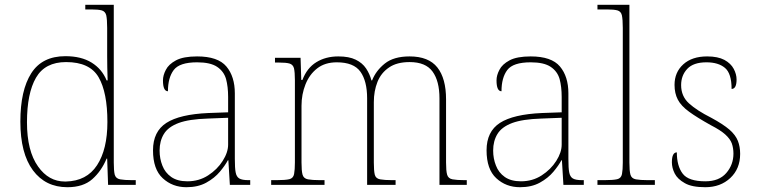

<svg xmlns="http://www.w3.org/2000/svg" viewBox="-20 -780 3194 810"><path d="M264.2 9.8Q171.9 9.8 118.9 -61.5Q65.9 -132.8 65.9 -267.1Q65.9 -398.9 111.8 -470.9Q157.7 -543 255.9 -543Q322.8 -543 366.5 -515.9Q410.2 -488.8 429.7 -440.9H434.1Q433.1 -469.2 432.6 -495.6Q432.1 -522 432.1 -543V-662.1Q432.1 -697.8 428.2 -715.8Q423.8 -731.9 409.4 -736.1Q395 -740.2 364.7 -740.2H339.8V-759.8H460V-94.2Q460 -60.1 463.9 -43.5Q468.3 -26.9 486.8 -23.4Q505.4 -20 537.1 -20H552.7V0H436L432.1 -110.8H429.7Q407.7 -58.1 369.4 -24.2Q331.1 9.8 264.2 9.8ZM253.9 -14.2H257.8Q345.7 -16.1 389.4 -83Q433.1 -149.9 433.1 -265.1Q433.1 -390.1 396 -454.1Q358.9 -518.1 258.8 -518.1Q169.9 -518.1 131.8 -452.1Q93.8 -386.2 93.8 -264.2Q93.8 -143.1 140.6 -77.6Q185.1 -14.2 253.9 -14.2Z M766.6 9.8Q707.5 9.8 666.5 -28.1Q625.5 -65.9 625.5 -146Q625.5 -225.1 681.9 -261.5Q738.3 -297.9 859.4 -303.2L942.4 -306.2V-371.1Q942.4 -414.1 933.6 -446.8Q924.3 -479 896 -498Q867.7 -517.1 811.5 -517.1Q737.3 -517.1 712.9 -484.6Q688.5 -452.1 688.5 -395Q667.5 -395 667.5 -440.9Q667.5 -462.4 679.7 -485.4Q691.4 -508.8 722.4 -525.4Q753.4 -542 811.5 -542Q899.4 -542 935.1 -499.5Q970.7 -457 970.7 -386.2V-109.9Q970.7 -70.3 974.1 -53.2Q977.5 -34.2 989.5 -27.1Q1001.5 -20 1028.3 -20H1035.6V0H949.7L943.4 -104H941.4Q929.7 -82 907.7 -55.7Q885.3 -28.8 850.3 -9.5Q815.4 9.8 766.6 9.8ZM770.5 -15.1Q819.3 -15.1 857.9 -40Q896.5 -64.9 919.4 -101.1Q942.4 -137.2 942.4 -169.9V-283.2L856.4 -279.8Q777.3 -277.3 733.9 -261.2Q689.5 -244.6 671.4 -214.8Q653.3 -185.1 653.3 -145Q653.3 -110.8 665 -81.5Q676.3 -51.8 702.4 -33.4Q728.5 -15.1 770.5 -15.1Z M1349.1 -20V0H1124V-20H1147Q1183.1 -20 1200.2 -23.9Q1217.3 -27.8 1220.7 -45.9Q1224.1 -64 1224.1 -94.2V-441.9Q1224.1 -475.1 1220.2 -492.2Q1215.8 -507.8 1201.4 -512Q1187 -516.1 1157.2 -516.1H1140.1V-536.1H1248L1251 -442.9H1255.9Q1274.9 -493.2 1314.5 -517.6Q1354 -542 1407.2 -542Q1452.6 -542 1480.5 -528.3Q1508.8 -514.6 1524.4 -491.2Q1540 -467.8 1546.9 -440.9H1549.8Q1565.9 -481.9 1603.5 -512Q1641.1 -542 1708 -542Q1788.1 -542 1825 -495.6Q1861.8 -449.2 1861.8 -360.8V-94.2Q1861.8 -59.1 1866.2 -43.5Q1870.6 -26.9 1889.2 -23.4Q1907.7 -20 1939 -20H1949.2V0H1834V-365.2Q1834 -438 1804.9 -478Q1775.9 -518.1 1708 -518.1Q1654.3 -518.1 1621.6 -495.6Q1587.9 -473.1 1572.5 -434.6Q1557.1 -396 1557.1 -349.1V-94.2Q1557.1 -60.1 1561 -43.5Q1564.9 -26.9 1583.7 -23.4Q1602.5 -20 1633.8 -20H1648.9V0H1528.8V-365.2Q1528.8 -438 1500.5 -477.5Q1472.2 -517.1 1400.9 -517.1Q1351.1 -517.1 1318.4 -491.7Q1285.6 -466.3 1268.8 -424.1Q1252 -381.8 1252 -334V-94.2Q1252 -59.1 1256.3 -43.5Q1260.7 -26.9 1279.3 -23.4Q1297.9 -20 1329.1 -20Z M2173.8 9.8Q2114.7 9.8 2073.7 -28.1Q2032.7 -65.9 2032.7 -146Q2032.7 -225.1 2089.1 -261.5Q2145.5 -297.9 2266.6 -303.2L2349.6 -306.2V-371.1Q2349.6 -414.1 2340.8 -446.8Q2331.5 -479 2303.2 -498Q2274.9 -517.1 2218.8 -517.1Q2144.5 -517.1 2120.1 -484.6Q2095.7 -452.1 2095.7 -395Q2074.7 -395 2074.7 -440.9Q2074.7 -462.4 2086.9 -485.4Q2098.6 -508.8 2129.6 -525.4Q2160.6 -542 2218.8 -542Q2306.6 -542 2342.3 -499.5Q2377.9 -457 2377.9 -386.2V-109.9Q2377.9 -70.3 2381.3 -53.2Q2384.8 -34.2 2396.7 -27.1Q2408.7 -20 2435.5 -20H2442.9V0H2356.9L2350.6 -104H2348.6Q2336.9 -82 2314.9 -55.7Q2292.5 -28.8 2257.6 -9.5Q2222.7 9.8 2173.8 9.8ZM2177.7 -15.1Q2226.6 -15.1 2265.1 -40Q2303.7 -64.9 2326.7 -101.1Q2349.6 -137.2 2349.6 -169.9V-283.2L2263.7 -279.8Q2184.6 -277.3 2141.1 -261.2Q2096.7 -244.6 2078.6 -214.8Q2060.5 -185.1 2060.5 -145Q2060.5 -110.8 2072.3 -81.5Q2083.5 -51.8 2109.6 -33.4Q2135.7 -15.1 2177.7 -15.1Z M2742.7 -20V0H2500.5V-20H2530.3Q2566.4 -20 2583.5 -23.9Q2600.6 -27.8 2604 -45.7Q2607.4 -63.5 2607.4 -94.2V-662.1Q2607.4 -697.8 2603.5 -715.8Q2599.6 -731.9 2585 -736.1Q2570.3 -740.2 2540.5 -740.2H2500.5V-759.8H2635.3V-94.2Q2635.3 -59.1 2639.6 -43.5Q2644 -26.9 2662.6 -23.4Q2681.2 -20 2712.4 -20Z M2955.6 9.8Q2898.4 9.8 2869.1 -7.3Q2838.4 -24.4 2826.4 -48.1Q2814.5 -71.8 2814.5 -95.2Q2814.5 -137.2 2835.4 -137.2Q2835.4 -80.1 2859.9 -47.6Q2884.3 -15.1 2955.6 -15.1Q3013.7 -15.1 3043.9 -50Q3074.2 -85 3074.2 -131.8Q3074.2 -155.3 3067.4 -174.8Q3060.5 -193.8 3040 -212.4Q3019.5 -231 2978.5 -252Q2919.9 -284.7 2887.2 -308.6Q2853.5 -333 2839.6 -359.6Q2825.7 -386.2 2825.7 -421.9Q2825.7 -475.1 2862.5 -508.5Q2899.4 -542 2963.4 -542Q3008.3 -542 3036.1 -527.3Q3063.5 -512.2 3075.4 -489.5Q3087.4 -466.8 3087.4 -444.8Q3087.4 -404.8 3066.4 -404.8Q3066.4 -470.2 3038.3 -493.7Q3010.3 -517.1 2960.4 -517.1Q2905.3 -517.1 2879.4 -489.5Q2853.5 -461.9 2853.5 -420.9Q2853.5 -374 2886.5 -344Q2919.4 -314 2980.5 -283.2Q3030.3 -256.3 3057.6 -232.9Q3083.5 -210 3093 -185.5Q3102.5 -161.1 3102.5 -130.9Q3102.5 -67.9 3061 -29.1Q3019.5 9.8 2955.6 9.8Z"/></svg>

Font: Koh Santepheap Thin
Style: Regular
Weight: 100
Designer: Danh Hong
Version: Version 2.002; ttfautohint (v1.8.3)